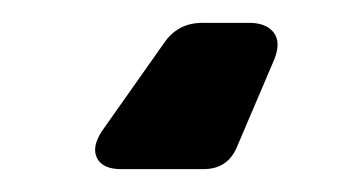

<svg xmlns="http://www.w3.org/2000/svg" viewBox="-20 -15 316 168"><path d="M86 133Q70 133 65 123.5Q60 114 69 100L124 22Q136 5 157 5H198Q213 5 219.5 13.5Q226 22 220 37L188 112Q180 133 158 133Z"/></svg>

Font: Pitagon Sans
Style: Bold
Weight: 700
Designer: Travis Tran
Foundry: Pitagon
Version: Version 1.001; ttfautohint (v1.8.4.7-5d5b);gftools[0.9.26]